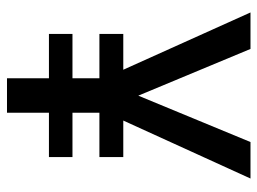

<svg xmlns="http://www.w3.org/2000/svg" viewBox="-116 -638 754 563"><g transform="rotate(90 261.5 -357.0)"><path d="M261 -385 397 -714H504L334 -341H441V-271H311V-192H441V-123H311V0H210V-123H80V-192H210V-271H80V-341H185L17 -714H124Z"/></g></svg>

Font: Noto Sans Sinhala UI SemiCondensed Medium
Style: Regular
Weight: 500
Width: 4
Designer: Jelle Bosma - Monotype Design Team
Foundry: Monotype Imaging Inc.
Version: Version 2.006; ttfautohint (v1.8.4.7-5d5b)